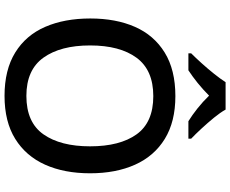

<svg xmlns="http://www.w3.org/2000/svg" viewBox="-102 -878 991 826"><g transform="rotate(90 393.0 -465.5)"><path d="M726 -358Q726 -247 689 -164.5Q652 -82 578 -36Q504 10 393 10Q281 10 206.5 -36Q132 -82 96 -165Q60 -248 60 -359Q60 -469 96 -551Q132 -633 206.5 -679Q281 -725 394 -725Q504 -725 578 -679.5Q652 -634 689 -551.5Q726 -469 726 -358ZM176 -358Q176 -231 228.5 -157.5Q281 -84 393 -84Q507 -84 558.5 -157.5Q610 -231 610 -358Q610 -486 558.5 -558Q507 -630 394 -630Q282 -630 229 -558Q176 -486 176 -358ZM452 -941Q464 -919 486.5 -891.5Q509 -864 533.5 -837.5Q558 -811 577 -793V-781H502Q476 -797 447 -820Q418 -843 392 -870Q365 -843 337 -820.5Q309 -798 283 -781H210V-793Q229 -812 252.5 -838Q276 -864 298 -891.5Q320 -919 334 -941Z"/></g></svg>

Font: Noto Sans Javanese Medium
Style: Regular
Weight: 500
Version: Version 2.004